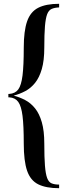

<svg xmlns="http://www.w3.org/2000/svg" viewBox="-20 -802 354 1010"><path d="M291 -782V-763Q267 -762 251.5 -755Q236 -748 228 -727Q220 -706 216.5 -664Q213 -622 213 -551Q213 -484 200 -439Q187 -394 164.5 -366Q142 -338 112.5 -322.5Q83 -307 52 -299Q83 -291 112.5 -275.5Q142 -260 164.5 -232Q187 -204 200 -159Q213 -114 213 -47Q213 27 216.5 70Q220 113 228 134.5Q236 156 251.5 162.5Q267 169 291 169V188Q222 188 181 167.5Q140 147 122.5 96Q105 45 105 -47Q105 -141 98.5 -192.5Q92 -244 76 -266Q60 -288 29 -290H24V-308H29Q60 -310 76 -331.5Q92 -353 98.5 -405Q105 -457 105 -551Q105 -639 122.5 -689.5Q140 -740 181 -761Q222 -782 291 -782Z"/></svg>

Font: Playfair Display Medium
Style: Regular
Weight: 500
Designer: Claus Eggers Sørensen
Foundry: Claus Eggers Sørensen
Version: Version 1.203